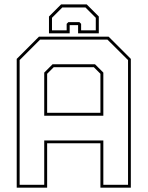

<svg xmlns="http://www.w3.org/2000/svg" viewBox="-20 -870 684 890"><path d="M57.5 0V-597L160.5 -700H483.5L586.5 -597V0H445.5V-206H198.5V0ZM71 -13.5H185V-219H459V-13.5H573.5V-591.5L478 -686.5H166L71 -591.5ZM198.5 -347H445.5V-528L415 -558.5H229L198.5 -528ZM185 -333.5V-533.5L223.5 -572H420.5L459 -533.5V-333.5ZM382 -849.5 438 -793.5V-715.5H342V-753.5H303V-715.5H207V-793.5L263 -849.5ZM376 -835.5H269L221 -787.5V-729.5H289V-759.5L297 -767.5H348L356 -759.5V-729.5H424V-787.5Z"/></svg>

Font: Tourney Thin Thin
Style: Regular
Weight: 250
Version: Version 1.015